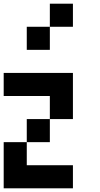

<svg xmlns="http://www.w3.org/2000/svg" viewBox="-20 -1020 540 1040"><path d="M250 -875V-1000H375V-875ZM125 -750V-875H250V-750ZM375 -375H250V-500H0V-625H375ZM250 -375V-250H125V-375ZM375 -125V0H0V-250H125V-125Z"/></svg>

Font: Tiny5
Style: Regular
Weight: 400
Designer: Stefan Schmidt
Foundry: Made with Bits'n'Picas by Kreative Software
Version: Version 1.002; ttfautohint (v1.8.4.7-5d5b)